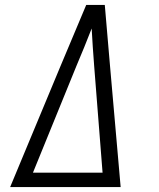

<svg xmlns="http://www.w3.org/2000/svg" viewBox="-20 -755 640 775"><path d="M21 0 225 -490 328 -735H403L424 -490L467 0ZM394 -58 360 -490Q357 -528 354.5 -565.5Q352 -603 350 -640Q335 -602 320 -564.5Q305 -527 289 -490L113 -58Z"/></svg>

Font: Iosevka Slab LtExObl
Style: Regular
Weight: 300
Width: 7
Italic angle: -9°
Monospace: yes
Designer: Belleve Invis
Foundry: Belleve Invis
Version: Version 11.1.0; ttfautohint (v1.8.3)